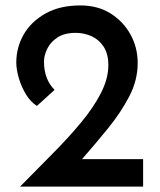

<svg xmlns="http://www.w3.org/2000/svg" viewBox="-20 -687 591 707"><path d="M54 0Q116 -63 174.5 -122Q233 -181 279 -236.5Q325 -292 352 -345Q379 -398 379 -447Q379 -488 362 -514.5Q345 -541 317.5 -553.5Q290 -566 259 -566Q217 -566 191.5 -549Q166 -532 154 -507.5Q142 -483 142 -460Q142 -395 181 -356L116 -297Q92 -312 75 -340.5Q58 -369 49 -400.5Q40 -432 40 -457Q40 -512 67 -559.5Q94 -607 147 -637Q200 -667 276 -667Q340 -667 387 -637.5Q434 -608 460.5 -560Q487 -512 487 -455Q487 -392 456.5 -333Q426 -274 379 -216Q332 -158 282 -101H507V0Z"/></svg>

Font: Reem Kufi Ink
Style: Regular
Weight: 400
Designer: Khaled Hosny
Version: Version 1.7